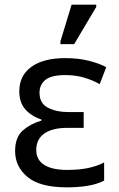

<svg xmlns="http://www.w3.org/2000/svg" viewBox="-20 -796 510 826"><path d="M268 10Q152 10 98.5 -34.5Q45 -79 45 -146Q45 -206 78.5 -235Q112 -264 158 -277V-282Q115 -296 89 -325.5Q63 -355 63 -403Q63 -471 115 -508.5Q167 -546 261 -546Q317 -546 362.5 -534.5Q408 -523 437 -507L409 -434Q377 -452 340.5 -462.5Q304 -473 261 -473Q201 -473 175.5 -452.5Q150 -432 150 -397Q150 -351 186.5 -332.5Q223 -314 271 -314H340V-246H271Q205 -246 170.5 -221.5Q136 -197 136 -151Q136 -108 170.5 -86.5Q205 -65 268 -65Q320 -65 358.5 -73Q397 -81 428 -97V-19Q397 -3 356 3.5Q315 10 268 10ZM240 -606V-618L288 -776H394V-766L299 -606Z"/></svg>

Font: RS Noto Sans
Style: Regular
Weight: 400
Designer: Monotype Design Team
Foundry: Monotype Imaging Inc.
Version: Version 3.10